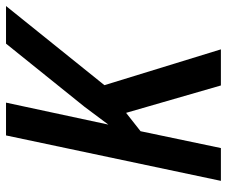

<svg xmlns="http://www.w3.org/2000/svg" viewBox="-78 -676 754 638"><g transform="rotate(-90 299.0 -357.0)"><path d="M168 -714H277L204 -374L263 -453L473 -714H598L335 -387L454 0H334L243 -315L182 -267L126 0H17Z"/></g></svg>

Font: Noto Sans UI NarrowMedium
Style: Italic
Weight: 500
Width: 4
Italic angle: -12°
Designer: Monotype Design Team
Foundry: Monotype Imaging Inc.
Version: Version 1.001